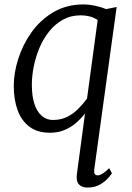

<svg xmlns="http://www.w3.org/2000/svg" viewBox="-20 -588 595 865"><path d="M404.5 176.5Q403 190 407 196Q411 202 421 202Q429.5 202 443.5 193.2Q457.5 184.5 471.5 169.5L484.5 192.5Q481 198 467.5 213.8Q454 229.5 430.8 243.2Q407.5 257 374 257Q348 257 335 242Q322 227 326.5 195.5L363 -76.5Q343.5 -52 320 -32.2Q296.5 -12.5 268.2 -1.2Q240 10 204.5 10Q148 10 112 -17.5Q76 -45 59 -92.5Q42 -140 42 -200.5Q42 -259 62.2 -323Q82.5 -387 122.2 -442.8Q162 -498.5 220.8 -533.2Q279.5 -568 356 -568Q381 -568 409.8 -561.8Q438.5 -555.5 458.5 -547L505.5 -556.5ZM420 -497.5Q404 -509 384.2 -514Q364.5 -519 344 -519Q299.5 -519 264 -499.5Q228.5 -480 202 -447Q175.5 -414 158.2 -373.2Q141 -332.5 132.2 -289.2Q123.5 -246 123.5 -206.5Q123.5 -155 135.2 -119.5Q147 -84 168.5 -65.8Q190 -47.5 218 -47.5Q254.5 -47.5 282.5 -61.5Q310.5 -75.5 332.5 -97.8Q354.5 -120 372 -143.5Z"/></svg>

Font: Merriweather Light
Style: Italic
Weight: 300
Italic angle: -7.8°
Designer: Eben Sorkin
Foundry: Eben Sorkin
Version: Version 2.101